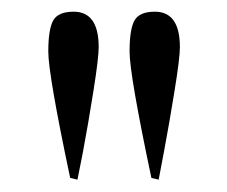

<svg xmlns="http://www.w3.org/2000/svg" viewBox="-20 -752 380 322"><path d="M97.7 -453.6Q61 -627 61 -665.5Q61 -703.1 69.3 -717.8Q77.6 -732.4 103.5 -732.4Q145.5 -732.4 145.5 -672.9Q145.5 -654.8 136.7 -599.4Q127.9 -543.9 119.1 -497.1L109.9 -450.7ZM233.9 -453.6Q197.3 -627 197.3 -665.5Q197.3 -703.1 205.6 -717.8Q213.9 -732.4 239.7 -732.4Q281.7 -732.4 281.7 -672.9Q281.7 -654.8 272.7 -599.4Q263.7 -543.9 254.9 -497.1L246.1 -450.7Z"/></svg>

Font: Coda
Style: Regular
Weight: 400
Designer: vernon adams
Foundry: vernon adams
Version: Version 2.000; ttfautohint (v0.8) -r 50 -G 200 -x